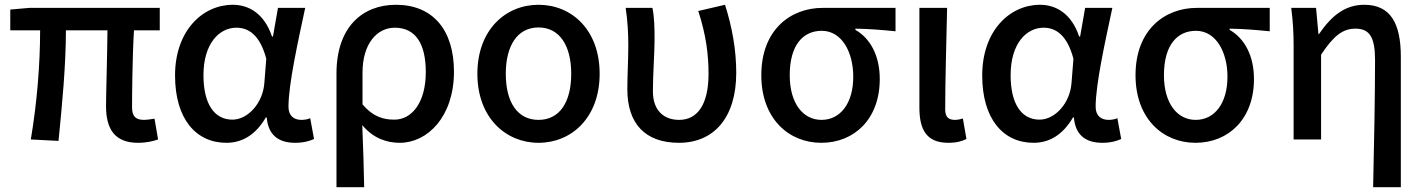

<svg xmlns="http://www.w3.org/2000/svg" viewBox="-20 -584 5966 804"><path d="M558 14C594 14 622 7 642 0L627 -87C608 -84 594 -82 584 -82C550 -82 533 -95 533 -134C533 -178 534 -341 541 -457H649V-551H103L23 -544V-457H148C148 -317 135 -153 109 0L225 6C240 -144 256 -310 256 -457H430C429 -345 424 -190 424 -140C424 -44 460 14 558 14Z M928 14C997 14 1052 -22 1093 -92H1097C1103 -18 1147 14 1216 14C1252 14 1278 6 1295 -2L1279 -89C1268 -84 1254 -82 1242 -82C1211 -82 1188 -99 1188 -137C1188 -231 1228 -411 1258 -551H1144L1123 -431H1119C1087 -527 1022 -564 955 -564C828 -564 713 -455 713 -268C713 -87 800 14 928 14ZM953 -83C878 -83 832 -148 832 -269C832 -403 899 -468 970 -468C1019 -468 1068 -440 1095 -338L1087 -237C1081 -152 1018 -83 953 -83Z M1389 200H1505C1503 108 1501 35 1497 -60C1543 -5 1599 14 1654 14C1770 14 1881 -95 1881 -284C1881 -458 1793 -564 1638 -564C1499 -564 1389 -472 1389 -276ZM1632 -83C1588 -83 1544 -93 1498 -147V-279C1498 -403 1560 -468 1633 -468C1723 -468 1763 -397 1763 -282C1763 -154 1704 -83 1632 -83Z M2235 14C2374 14 2491 -92 2491 -275C2491 -459 2374 -564 2235 -564C2097 -564 1979 -459 1979 -275C1979 -92 2097 14 2235 14ZM2235 -82C2146 -82 2098 -157 2098 -275C2098 -392 2146 -469 2235 -469C2324 -469 2372 -392 2372 -275C2372 -157 2324 -82 2235 -82Z M2823 14C2970 14 3063 -92 3063 -279C3063 -375 3046 -470 3016 -564L2904 -538C2937 -437 2947 -354 2947 -275C2947 -141 2897 -82 2824 -82C2765 -82 2714 -116 2714 -202C2714 -271 2721 -363 2721 -419C2721 -469 2720 -512 2712 -551H2600C2609 -492 2611 -437 2611 -394C2611 -332 2607 -271 2607 -210C2607 -67 2681 14 2823 14Z M3419 14C3558 14 3664 -86 3664 -253C3664 -350 3625 -423 3562 -459V-464C3622 -463 3669 -459 3730 -453V-551H3425C3292 -551 3168 -461 3168 -269C3168 -87 3283 14 3419 14ZM3420 -82C3342 -82 3287 -152 3287 -269C3287 -397 3344 -455 3421 -455C3505 -455 3553 -366 3553 -263C3553 -151 3499 -82 3420 -82Z M3951 14C3987 14 4008 7 4027 -2L4012 -88C4000 -84 3988 -82 3979 -82C3953 -82 3938 -93 3938 -126C3938 -246 3943 -408 3946 -551H3830V-133C3830 -41 3860 14 3951 14Z M4308 14C4377 14 4432 -22 4473 -92H4477C4483 -18 4527 14 4596 14C4632 14 4658 6 4675 -2L4659 -89C4648 -84 4634 -82 4622 -82C4591 -82 4568 -99 4568 -137C4568 -231 4608 -411 4638 -551H4524L4503 -431H4499C4467 -527 4402 -564 4335 -564C4208 -564 4093 -455 4093 -268C4093 -87 4180 14 4308 14ZM4333 -83C4258 -83 4212 -148 4212 -269C4212 -403 4279 -468 4350 -468C4399 -468 4448 -440 4475 -338L4467 -237C4461 -152 4398 -83 4333 -83Z M4986 14C5125 14 5231 -86 5231 -253C5231 -350 5192 -423 5129 -459V-464C5189 -463 5236 -459 5297 -453V-551H4992C4859 -551 4735 -461 4735 -269C4735 -87 4850 14 4986 14ZM4987 -82C4909 -82 4854 -152 4854 -269C4854 -397 4911 -455 4988 -455C5072 -455 5120 -366 5120 -263C5120 -151 5066 -82 4987 -82Z M5730 200H5846V-346C5846 -486 5803 -564 5693 -564C5614 -564 5557 -520 5503 -441H5501L5491 -551H5387C5395 -492 5397 -437 5397 -394V0H5512V-355C5565 -435 5603 -464 5656 -464C5716 -464 5738 -427 5738 -332C5738 -183 5734 23 5730 200Z"/></svg>

Font: ChiuKong Gothic CL Medium
Style: Regular
Weight: 500
Designer: Ryoko NISHIZUKA 西塚涼子 (kana, bopomofo & ideographs); Paul D. Hunt (Latin, Greek & Cyrillic); Sandoll Communications 산돌커뮤니
Foundry: Adobe
Version: Version 1.300